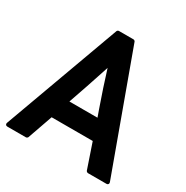

<svg xmlns="http://www.w3.org/2000/svg" viewBox="-169 -849 955 986"><g transform="rotate(30 308.5 -356.0)"><path d="M5.9 0Q-1 0 -4.2 -4.9Q-7.3 -9.8 -4.9 -16.1L246.1 -704.1Q247.1 -707.5 250.5 -709.7Q253.9 -711.9 257.3 -711.9H343.3Q346.2 -711.9 349.6 -709.7Q353 -707.5 354 -704.1L605 -16.1Q607.4 -9.8 604.2 -4.9Q601.1 0 594.2 0H484.9Q481.4 0 477.8 -2.4Q474.1 -4.9 473.1 -7.8L422.9 -155.3H179.2Q166.5 -119.1 153.3 -81.5Q140.1 -43.9 127.4 -7.8Q126.5 -4.9 122.8 -2.4Q119.1 0 116.2 0ZM384.3 -271Q377 -291.5 369.4 -313Q361.8 -334.5 355 -355L333 -419.4L314.9 -476.1L301.3 -518.6L286.1 -472.2L266.6 -413.6Q261.7 -399.4 256.6 -383.5Q251.5 -367.7 245.1 -350.1L217.8 -271Z"/></g></svg>

Font: Alte DIN 1451 Mittelschrift
Style: Bold
Weight: 700
Designer: Peter Wiegel
Foundry: Peter Wiegel
Version: Version 1.003